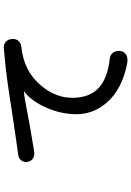

<svg xmlns="http://www.w3.org/2000/svg" viewBox="145 -906 710 1040"><g transform="rotate(-90 500.0 -386.0)"><path d="M184.6 -642.6Q161.1 -640.6 150.4 -625Q140.6 -611.3 142.6 -593.8Q145.5 -575.2 159.2 -564.5Q174.8 -552.7 198.2 -555.7Q268.6 -567.4 331.1 -578.1Q367.2 -585 420.9 -594.7Q461.9 -602.5 478.5 -605.5Q504.9 -610.4 526.4 -611.3Q474.6 -574.2 438.5 -494.1Q401.4 -411.1 401.4 -327.1Q401.4 -236.3 462.9 -164.1Q537.1 -78.1 678.7 -51.8Q708 -46.9 726.6 -59.6Q742.2 -71.3 744.1 -91.8Q746.1 -111.3 735.4 -127.9Q722.7 -144.5 702.1 -146.5Q595.7 -158.2 543.9 -206.1Q490.2 -255.9 490.2 -349.6Q490.2 -438.5 554.7 -516.6Q632.8 -612.3 769.5 -626Q791 -628.9 801.8 -645.5Q811.5 -661.1 808.6 -679.7Q805.7 -699.2 792 -710.9Q775.4 -723.6 752 -719.7Q664.1 -712.9 567.4 -699.2Q509.8 -691.4 399.4 -673.8Q329.1 -663.1 293 -658.2Q233.4 -649.4 184.6 -642.6Z"/></g></svg>

Font: GungsuhChe
Style: Regular
Weight: 400
Monospace: yes
Version: Version 2.21